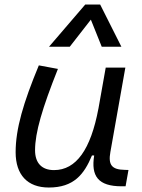

<svg xmlns="http://www.w3.org/2000/svg" viewBox="-20 -815 626 845"><path d="M194.8 10.3C304.7 10.3 350.1 -47.4 384.8 -130.9H394.5C379.9 -40 411.6 4.9 515.6 4.9H532.7L545.4 -66.9L528.8 -67.4C471.7 -68.4 455.6 -89.4 465.8 -146L531.7 -517.6H445.3L413.1 -336.4V-336.9C379.4 -157.2 315.4 -66.4 217.8 -66.4C164.1 -66.4 134.3 -97.2 134.3 -153.8C134.3 -231.9 166 -338.9 234.9 -511.7L150.9 -527.3C82.5 -362.3 48.8 -248 48.8 -145C48.8 -45.4 101.1 10.3 194.8 10.3ZM420.9 -794.9H355L195.8 -609.4H287.1L379.9 -728.5L427.7 -609.4H514.2Z"/></svg>

Font: Cascadia Mono NF SemiLight
Style: Italic
Weight: 350
Italic angle: -10°
Monospace: yes
Designer: Aaron Bell
Foundry: Saja Typeworks
Version: Version 2404.023